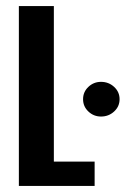

<svg xmlns="http://www.w3.org/2000/svg" viewBox="-20 -611 413 631"><path d="M42 0V-591H157V-80H291V0ZM312 -228Q288 -228 270.5 -244.5Q253 -261 253 -285Q253 -309 270.5 -325.5Q288 -342 312 -342Q337 -342 355 -325.5Q373 -309 373 -285Q373 -261 355 -244.5Q337 -228 312 -228Z"/></svg>

Font: Alumni Sans Thin
Style: Bold
Weight: 700
Version: Version 1.018